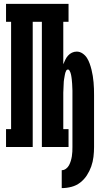

<svg xmlns="http://www.w3.org/2000/svg" viewBox="-20 -755 540 986"><path d="M297 211V119Q309 119 319 111.5Q329 104 334.5 93.5Q340 83 343.5 71.5Q347 60 349 48Q351 36 351.5 24Q352 12 352 0V-267Q352 -273 352 -279Q352 -285 352 -290.5Q352 -296 351.5 -302Q351 -308 351 -313.5Q351 -319 350.5 -324.5Q350 -330 349.5 -336Q349 -342 348.5 -347.5Q348 -353 347 -359Q346 -365 345 -370.5Q344 -376 342 -381.5Q340 -387 337 -392.5Q334 -398 329 -398Q323 -398 320 -392.5Q317 -387 315.5 -381.5Q314 -376 313 -370.5Q312 -365 311 -359Q310 -353 309 -347.5Q308 -342 307.5 -336Q307 -330 307 -324.5Q307 -319 306.5 -313.5Q306 -308 306 -302Q306 -296 305.5 -290.5Q305 -285 305 -279Q305 -273 305 -267V-92H332V0H195V-643H148V0H11V-92H37V-643H11V-735H332V-643H305V-425Q310 -437 315.5 -448.5Q321 -460 329.5 -469.5Q338 -479 349.5 -484.5Q361 -490 374 -490Q390 -490 404 -480.5Q418 -471 426.5 -457.5Q435 -444 440.5 -428.5Q446 -413 450 -397Q454 -381 456.5 -365Q459 -349 460.5 -332.5Q462 -316 462.5 -300Q463 -284 463 -267V0Q463 25 460 50.5Q457 76 448.5 100Q440 124 426 145.5Q412 167 392 182.5Q372 198 347 204.5Q322 211 297 211Z"/></svg>

Font: Iosevka Slab Heavy
Style: Regular
Weight: 900
Monospace: yes
Designer: Belleve Invis
Foundry: Belleve Invis
Version: Version 11.1.0; ttfautohint (v1.8.3)